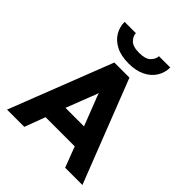

<svg xmlns="http://www.w3.org/2000/svg" viewBox="-251 -1081 1231 1231"><g transform="rotate(45 365.0 -465.5)"><path d="M23 0 296 -700H433L706.5 0H550L496.5 -140.5H232L179.5 0ZM280 -273H448L384.5 -436.5Q379.5 -448 373.5 -463.8Q367.5 -479.5 364 -491.5Q360.5 -479.5 354.5 -463.8Q348.5 -448 343.5 -436.5ZM364.5 -760Q296 -760 250 -783.8Q204 -807.5 181 -846.5Q158 -885.5 158 -931H260.5Q260.5 -905 283.8 -880.5Q307 -856 364.5 -856Q422 -856 445.8 -880.5Q469.5 -905 469.5 -931H572Q572 -885.5 548.8 -846.5Q525.5 -807.5 479.2 -783.8Q433 -760 364.5 -760Z"/></g></svg>

Font: Overpass ExtraBold
Style: Regular
Weight: 800
Designer: Delve Withrington, Dave Bailey, Thomas Jockin
Foundry: Delve Fonts LLC
Version: Version 4.000; ttfautohint (v1.8.3)